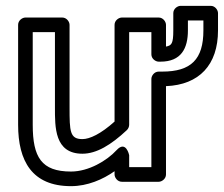

<svg xmlns="http://www.w3.org/2000/svg" viewBox="-20 -597 766 657"><path d="M529 -386C600.1 -386 623 -431.3 623 -493V-527H676V-493C676 -394.1 633.9 -352 535 -352H523C507.9 -352 498 -337.7 498 -327V-25H422V-66C422 -66 411.3 -118.6 378.6 -82.9C346 -47.4 283.6 -10 223 -10C121.8 -10 92 -58.9 92 -170V-487H168V-230C168 -162.6 166.1 -71 262 -71C310.3 -71 359.9 -101 414.1 -151.8C419.2 -156.5 422 -164 422 -170V-487H498V-411C498 -395.9 512.3 -386 523 -386ZM548 -437.6V-512C548 -522.7 538.1 -537 523 -537H397C386.3 -537 372 -527.1 372 -512V-181C325.1 -138.8 287 -121 262 -121C218.9 -121 218 -147.5 218 -230V-512C218 -522.7 208.1 -537 193 -537H67C56.3 -537 42 -527.1 42 -512V-170C42 -46.4 89.4 40 223 40C279.4 40 332 17.1 372 -11.2V0C372 10.7 381.9 25 397 25H523C533.7 25 548 15.1 548 0V-302.2C661.7 -306.7 726 -375 726 -493V-552C726 -562.7 716.1 -577 701 -577H598C587.3 -577 573 -567.1 573 -552V-493C573 -447.4 567.2 -441.4 548 -437.6Z"/></svg>

Font: Fog Sans
Style: Outline
Weight: 700
Foundry: Intel Corporation
Version: Version 1.00